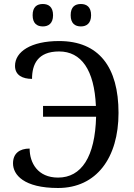

<svg xmlns="http://www.w3.org/2000/svg" viewBox="-20 -929 667 959"><path d="M384 -797C412 -797 435 -812 435 -853C435 -895 412 -909 384 -909C355 -909 333 -895 333 -853C333 -812 355 -797 384 -797ZM194 -797C222 -797 245 -812 245 -853C245 -895 222 -909 194 -909C165 -909 143 -895 143 -853C143 -812 165 -797 194 -797ZM270 10C462 10 572 -141 572 -365C572 -594 474 -724 275 -724C135 -724 55 -671 55 -600C55 -553 93 -535 140 -535C140 -607 168 -672 275 -672C386 -672 451 -580 459 -400H195V-346H460C455 -146 387 -42 270 -42C168 -42 128 -116 128 -187C77 -187 45 -162 45 -113C45 -56 99 10 270 10Z"/></svg>

Font: Noto Serif
Style: Regular
Weight: 400
Designer: Monotype Design Team
Foundry: Monotype Imaging Inc.
Version: Version 2.015